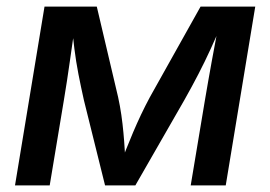

<svg xmlns="http://www.w3.org/2000/svg" viewBox="-20 -561 818 581"><path d="M25.4 0 114.7 -541H272.9L337.4 -267.1Q343.3 -240.2 347.2 -213.1Q351.1 -186 353.5 -159.4Q356 -132.8 357.4 -108.2Q358.9 -83.5 360.4 -61.5H343.3Q352.1 -84.5 361.8 -109.4Q371.6 -134.3 382.8 -160.6Q394 -187 406.7 -213.9Q419.4 -240.7 433.6 -267.1L586.9 -541H752.4L663.1 0H557.1L600.1 -257.8Q604.5 -284.7 609.9 -314.7Q615.2 -344.7 620.8 -375.7Q626.5 -406.7 632.3 -437.5Q638.2 -468.3 643.1 -496.1H653.8Q635.7 -452.6 617.9 -413.8Q600.1 -375 580.6 -337.2Q561 -299.3 537.6 -257.8L389.6 0H297.9L233.9 -257.8Q224.6 -299.3 217.3 -336.9Q210 -374.5 205.1 -413.6Q200.2 -452.6 196.3 -496.1H209Q204.1 -466.3 200 -436Q195.8 -405.8 191.4 -375.7Q187 -345.7 182.6 -315.9Q178.2 -286.1 173.3 -257.8L130.4 0Z"/></svg>

Font: Inter 17pt Medium
Style: Italic
Weight: 500
Italic angle: -9.3988°
Version: Version 4.001;git-66647c0bb